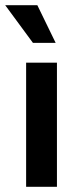

<svg xmlns="http://www.w3.org/2000/svg" viewBox="-26 -715 313 735"><path d="M74 0V-475H192V0ZM-6 -695H117L187 -551H100Z"/></svg>

Font: Mukta Vaani SemiBold
Style: Regular
Weight: 600
Designer: Noopur Datye, Girish Dalvi, Yashodeep Gholap, Pallavi Karambelkar
Foundry: Ek Type
Version: Version 2.538;PS 1.000;hotconv 16.6.51;makeotf.lib2.5.65220;